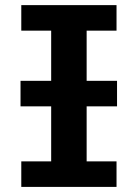

<svg xmlns="http://www.w3.org/2000/svg" viewBox="-20 -733 545 753"><path d="M437 -712.9V-612.8H319.8V-416H439V-315.9H319.8V-100.1H437V0H63.5V-100.1H180.7V-315.9H60.5V-416H180.7V-612.8H63.5V-712.9Z"/></svg>

Font: Lesson One
Style: Bold
Weight: 700
Designer: But Ko, Victor Gaultney, Annie Olsen, Julie Remington, Don Collingsworth, Eric Hays, Becca Hirsbrunner
Version: Version 1.100